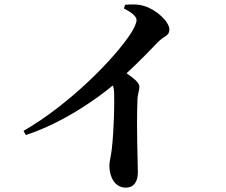

<svg xmlns="http://www.w3.org/2000/svg" viewBox="-20 -813 1040 883"><path d="M550 -774C580 -759 608 -739 608 -721C608 -708 599 -687 582 -660C508 -545 300 -333 88 -211L99 -192C275 -250 429 -362 499 -420C503 -409 505 -396 505 -381C506 -337 505 -224 494 -126C490 -93 483 -70 483 -51C483 -1 507 50 559 50C595 50 614 23 614 -20C614 -71 607 -215 612 -349C612 -378 621 -396 621 -414C621 -433 596 -452 562 -476C622 -531 672 -584 707 -620C734 -648 759 -647 759 -677C759 -713 699 -769 644 -785C614 -795 582 -793 555 -791Z"/></svg>

Font: Noto Serif KR
Style: Bold
Weight: 700
Designer: Ryoko NISHIZUKA 西塚涼子 (kana & ideographs); Frank Grießhammer (Latin, Greek & Cyrillic); Wenlong ZHANG 张文龙 (bopomofo); San
Foundry: Adobe
Version: Version 2.001;hotconv 1.1.0;makeotfexe 2.6.0